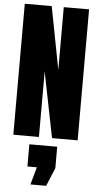

<svg xmlns="http://www.w3.org/2000/svg" viewBox="-72 -900 642 1255"><g transform="rotate(5 249.0 -272.5)"><path d="M38.1 0V-859.4H214.8L293.9 -447.8V-859.4H460V0H292L206.1 -429.7V0ZM177.7 314 210 198.7H147.9V53.2H330.6V194.3L280.8 314Z"/></g></svg>

Font: webenart
Style: Regular
Weight: 400
Designer: Vernon Adams
Foundry: Vernon Adams
Version: Version 2.116; ttfautohint (v1.8.3)